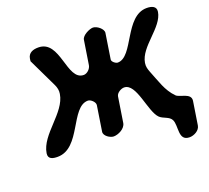

<svg xmlns="http://www.w3.org/2000/svg" viewBox="-144 -887 1349 1242"><g transform="rotate(-20 530.0 -266.5)"><path d="M669 -274C754 -274 760 -73 816 -20C840 2 880 4 895 33C918 78 878 174 959 174C988 174 1029 154 1034 120L1059 -40C1067 -94 986 -90 964 -113C909 -169 893 -236 861 -313C853 -334 847 -352 851 -377C868 -484 1027 -556 1043 -659C1049 -697 1015 -707 982 -707C830 -707 796 -439 687 -439C673 -439 648 -458 650 -473L677 -647C681 -674 639 -707 612 -707C590 -707 536 -683 531 -653L505 -487C501 -462 475 -439 453 -439C336 -439 387 -707 236 -707C200 -707 167 -696 161 -657C161 -654 159 -642 159 -640C173 -610 241 -470 255 -440C264 -420 269 -400 265 -377C246 -253 72 -169 53 -45C47 -5 81 1 113 1C275 1 300 -274 420 -274C439 -274 468 -248 465 -227L438 -53C434 -25 475 1 499 1C530 1 580 -22 586 -60L613 -233C617 -257 649 -274 669 -274Z"/></g></svg>

Font: Asimov Print
Style: Regular
Weight: 500
Designer: Google
Version: Version 2.000980: 2014